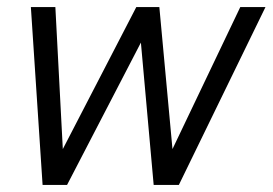

<svg xmlns="http://www.w3.org/2000/svg" viewBox="-20 -521 768 541"><path d="M100 0 67 -501H136L157 -101L364 -501H429L466 -101L657 -501H728L484 0H413L377 -401L169 0Z"/></svg>

Font: Red Hat Display
Style: Italic
Weight: 400
Italic angle: -12°
Designer: Pentagram, MCKL
Foundry: Pentagram, MCKL
Version: Version 1.023; ttfautohint (v1.8.3)